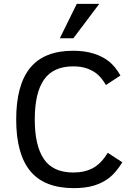

<svg xmlns="http://www.w3.org/2000/svg" viewBox="-20 -950 685 984"><path d="M606.9 -118.2Q574.7 -66.4 541.3 -39.8Q507.8 -13.2 463.4 0.5Q418.9 14.2 358.9 14.2Q207 14.2 135 -73.5Q63 -161.1 63 -337.9Q63 -514.2 134.5 -602.1Q206.1 -689.9 355 -689.9Q414.1 -689.9 460.4 -675.3Q506.8 -660.6 538.8 -635Q570.8 -609.4 597.2 -563L522.9 -514.2Q501.5 -550.3 479.5 -569.1Q457.5 -587.9 426.8 -598.9Q396 -609.9 355 -609.9Q253.4 -609.9 205.8 -542.2Q158.2 -474.6 158.2 -337.9Q158.2 -203.1 205.1 -134.5Q252 -65.9 356 -65.9Q413.6 -65.9 456.1 -88.6Q498.5 -111.3 532.2 -167ZM356 -753.9H286.6L373.5 -930.2H488.8Z"/></svg>

Font: ClearSansRegular
Style: Regular
Weight: 400
Foundry: Intel Corporation
Version: Version 1.00